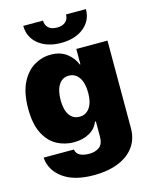

<svg xmlns="http://www.w3.org/2000/svg" viewBox="-141 -852 905 1156"><g transform="rotate(-15 312.0 -273.5)"><path d="M298.8 215.8Q175.8 215.8 106.7 165Q37.6 114.3 32.2 35.2H220.7Q225.1 61.5 247.8 72.8Q270.5 84 304.7 84Q342.8 84 367.7 65.4Q392.6 46.9 392.6 -1V-93.8H386.7Q371.1 -52.2 329.8 -29.5Q288.6 -6.8 233.4 -6.8Q175.3 -6.8 126.5 -33.9Q77.6 -61 48.1 -119.6Q18.6 -178.2 18.6 -272.5Q18.6 -371.6 49.6 -433.3Q80.6 -495.1 129.4 -523.9Q178.2 -552.7 232.4 -552.7Q293 -552.7 332.3 -522.5Q371.6 -492.2 387.7 -450.2H391.6V-545.9H585.9V-1Q585.9 67.9 550 116.5Q514.2 165 449.7 190.4Q385.3 215.8 298.8 215.8ZM305.7 -146.5Q346.2 -146.5 369.4 -179.9Q392.6 -213.4 392.6 -272.5Q392.6 -333.5 369.4 -367.9Q346.2 -402.3 305.7 -402.3Q265.6 -402.3 243.2 -367.9Q220.7 -333.5 220.7 -272.5Q220.7 -211.9 243.2 -179.2Q265.6 -146.5 305.7 -146.5ZM314.5 -604.5Q227.5 -604.5 173.3 -648.2Q119.1 -691.9 119.1 -762.7H242.2Q242.2 -733.4 261.2 -716.8Q280.3 -700.2 314.5 -700.2Q347.7 -700.2 366.7 -716.8Q385.7 -733.4 385.7 -762.7H509.8Q509.8 -691.9 455.8 -648.2Q401.9 -604.5 314.5 -604.5Z"/></g></svg>

Font: Inter Tight Black
Style: Regular
Weight: 900
Designer: Rasmus Andersson
Foundry: rsms
Version: Version 3.004; ttfautohint (v1.8.4.7-5d5b)